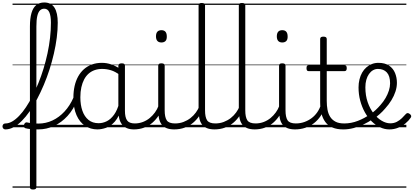

<svg xmlns="http://www.w3.org/2000/svg" viewBox="-101 -1025 3331 1546"><path d="M165 501Q152 501 146 496.5Q140 492 140 482V-812Q140 -877 152.5 -920Q165 -963 190.5 -984Q216 -1005 255 -1005Q311 -1005 337.5 -963.5Q364 -922 364 -842Q364 -784 356 -721.5Q348 -659 333 -594Q318 -529 297.5 -465Q277 -401 251.5 -341Q226 -281 197.5 -227Q169 -173 138 -128.5Q107 -84 74 -51Q41 -18 8 -0.5Q-25 17 -57 17Q-69 17 -75 9.5Q-81 2 -81 -7Q-81 -16 -75 -23.5Q-69 -31 -57 -31Q-31 -31 -3.5 -46.5Q24 -62 52.5 -91.5Q81 -121 108 -161.5Q135 -202 160.5 -251.5Q186 -301 208.5 -356.5Q231 -412 249.5 -472.5Q268 -533 281.5 -595.5Q295 -658 302 -720.5Q309 -783 309 -842Q309 -898 296 -926.5Q283 -955 255 -955Q235 -955 221 -941.5Q207 -928 199.5 -897Q192 -866 192 -812V482Q192 492 185.5 496.5Q179 501 165 501ZM205 17Q171 17 145 14.5Q119 12 102 7Q94 4 92 -4Q90 -12 92.5 -21Q95 -30 102 -36Q109 -42 119 -39Q135 -35 156.5 -32.5Q178 -30 206 -30Q218 -30 224 -23Q230 -16 230 -6.5Q230 3 223.5 10Q217 17 205 17ZM0 476H406V486H0ZM0 -20H406V0H0ZM0 -505H406V-500H0ZM0 -996H406V-986H0Z M208 17Q199 17 194.5 10Q190 3 190 -6.5Q190 -16 195 -23Q200 -30 209 -30Q268 -30 321.5 -55Q375 -80 418.5 -127Q462 -174 491 -240Q495 -249 504 -248Q513 -247 519.5 -240.5Q526 -234 522 -224Q492 -145 443 -91.5Q394 -38 333.5 -10.5Q273 17 208 17ZM406 476V486ZM406 -20V0ZM406 -505V-500ZM406 -996V-986Z M683 17Q628 17 584 -12Q540 -41 515 -98Q490 -155 490 -238Q490 -288 499.5 -331Q509 -374 528 -408.5Q547 -443 574.5 -467.5Q602 -492 638.5 -505.5Q675 -519 720 -519Q758 -519 794.5 -506.5Q831 -494 867 -470V-419Q827 -449 792 -459.5Q757 -470 721 -470Q689 -470 661.5 -460.5Q634 -451 612.5 -432Q591 -413 576.5 -385.5Q562 -358 554 -322Q546 -286 546 -242Q546 -180 562.5 -133Q579 -86 611.5 -59.5Q644 -33 693 -33Q727 -33 759 -49Q791 -65 817.5 -101.5Q844 -138 861 -202L879 -159Q858 -85 824.5 -47Q791 -9 753.5 4Q716 17 683 17ZM979 17Q945 17 921 7Q897 -3 882 -22Q867 -41 859.5 -69Q852 -97 852 -132V-495Q852 -506 859 -510.5Q866 -515 880 -515Q893 -515 899 -510.5Q905 -506 905 -496V-133Q905 -81 922 -56Q939 -31 985 -31Q992 -31 996 -23.5Q1000 -16 999.5 -7Q999 2 994.5 9.5Q990 17 979 17ZM406 476H1041V486H406ZM406 -20H1041V0H406ZM406 -505H1041V-500H406ZM406 -996H1041V-986H406Z M976 17Q965 17 959.5 9.5Q954 2 954.5 -7Q955 -16 962 -23.5Q969 -31 982 -31Q1019 -31 1050 -43Q1081 -55 1105 -75Q1129 -95 1147 -120Q1165 -145 1175 -172Q1179 -183 1188 -182.5Q1197 -182 1203 -174.5Q1209 -167 1206 -157Q1195 -124 1175 -93Q1155 -62 1126.5 -37Q1098 -12 1060 2.5Q1022 17 976 17ZM1041 476V486ZM1041 -20V0ZM1041 -505V-500ZM1041 -996V-986Z M1303 17Q1265 17 1239.5 6.5Q1214 -4 1199.5 -24Q1185 -44 1179 -72.5Q1173 -101 1173 -137V-496Q1173 -506 1179 -510.5Q1185 -515 1198 -515Q1212 -515 1218.5 -510.5Q1225 -506 1225 -496V-137Q1225 -82 1241.5 -56.5Q1258 -31 1309 -31Q1318 -31 1322.5 -23.5Q1327 -16 1326.5 -7Q1326 2 1320.5 9.5Q1315 17 1303 17ZM1199 -683Q1177 -683 1166 -695.5Q1155 -708 1155 -732Q1155 -757 1166 -769.5Q1177 -782 1199 -782Q1220 -782 1231 -769.5Q1242 -757 1242 -732Q1243 -707 1231.5 -695Q1220 -683 1199 -683ZM1041 476H1366V486H1041ZM1041 -20H1366V0H1041ZM1041 -505H1366V-500H1041ZM1041 -996H1366V-986H1041Z M1301 17Q1290 17 1284.5 9.5Q1279 2 1279.5 -7Q1280 -16 1287 -23.5Q1294 -31 1307 -31Q1345 -31 1376.5 -43Q1408 -55 1433 -74.5Q1458 -94 1476.5 -119.5Q1495 -145 1505 -172Q1509 -182 1517.5 -182Q1526 -182 1532.5 -175.5Q1539 -169 1536 -159Q1525 -125 1504.5 -93.5Q1484 -62 1454.5 -37Q1425 -12 1386.5 2.5Q1348 17 1301 17ZM1366 476V486ZM1366 -20V0ZM1366 -505V-500ZM1366 -996V-986Z M1628 17Q1590 17 1564.5 6.5Q1539 -4 1524.5 -24Q1510 -44 1504 -72.5Q1498 -101 1498 -137V-982Q1498 -992 1504 -996.5Q1510 -1001 1523 -1001Q1537 -1001 1543.5 -996.5Q1550 -992 1550 -982V-137Q1550 -82 1566.5 -56.5Q1583 -31 1634 -31Q1643 -31 1647.5 -23.5Q1652 -16 1651.5 -7Q1651 2 1645.5 9.5Q1640 17 1628 17ZM1366 476H1690V486H1366ZM1366 -20H1690V0H1366ZM1366 -505H1690V-500H1366ZM1366 -996H1690V-986H1366Z M1625 17Q1614 17 1608.5 9.5Q1603 2 1603.5 -7Q1604 -16 1611 -23.5Q1618 -31 1631 -31Q1669 -31 1700.5 -43Q1732 -55 1757 -74.5Q1782 -94 1800.5 -119.5Q1819 -145 1829 -172Q1833 -182 1841.5 -182Q1850 -182 1856.5 -175.5Q1863 -169 1860 -159Q1849 -125 1828.5 -93.5Q1808 -62 1778.5 -37Q1749 -12 1710.5 2.5Q1672 17 1625 17ZM1690 476V486ZM1690 -20V0ZM1690 -505V-500ZM1690 -996V-986Z M1952 17Q1914 17 1888.5 6.5Q1863 -4 1848.5 -24Q1834 -44 1828 -72.5Q1822 -101 1822 -137V-982Q1822 -992 1828 -996.5Q1834 -1001 1847 -1001Q1861 -1001 1867.5 -996.5Q1874 -992 1874 -982V-137Q1874 -82 1890.5 -56.5Q1907 -31 1958 -31Q1967 -31 1971.5 -23.5Q1976 -16 1975.5 -7Q1975 2 1969.5 9.5Q1964 17 1952 17ZM1690 476H2014V486H1690ZM1690 -20H2014V0H1690ZM1690 -505H2014V-500H1690ZM1690 -996H2014V-986H1690Z M1949 17Q1938 17 1932.5 9.5Q1927 2 1927.5 -7Q1928 -16 1935 -23.5Q1942 -31 1955 -31Q1992 -31 2023 -43Q2054 -55 2078 -75Q2102 -95 2120 -120Q2138 -145 2148 -172Q2152 -183 2161 -182.5Q2170 -182 2176 -174.5Q2182 -167 2179 -157Q2168 -124 2148 -93Q2128 -62 2099.5 -37Q2071 -12 2033 2.5Q1995 17 1949 17ZM2014 476V486ZM2014 -20V0ZM2014 -505V-500ZM2014 -996V-986Z M2276 17Q2238 17 2212.5 6.5Q2187 -4 2172.5 -24Q2158 -44 2152 -72.5Q2146 -101 2146 -137V-496Q2146 -506 2152 -510.5Q2158 -515 2171 -515Q2185 -515 2191.5 -510.5Q2198 -506 2198 -496V-137Q2198 -82 2214.5 -56.5Q2231 -31 2282 -31Q2291 -31 2295.5 -23.5Q2300 -16 2299.5 -7Q2299 2 2293.5 9.5Q2288 17 2276 17ZM2172 -683Q2150 -683 2139 -695.5Q2128 -708 2128 -732Q2128 -757 2139 -769.5Q2150 -782 2172 -782Q2193 -782 2204 -769.5Q2215 -757 2215 -732Q2216 -707 2204.5 -695Q2193 -683 2172 -683ZM2014 476H2339V486H2014ZM2014 -20H2339V0H2014ZM2014 -505H2339V-500H2014ZM2014 -996H2339V-986H2014Z M2274 17Q2263 17 2257.5 9.5Q2252 2 2252.5 -7Q2253 -16 2260 -23.5Q2267 -31 2280 -31Q2317 -31 2349.5 -42.5Q2382 -54 2408.5 -74Q2435 -94 2454 -121.5Q2473 -149 2483 -182Q2486 -193 2495.5 -192Q2505 -191 2511.5 -184Q2518 -177 2515 -167Q2503 -125 2481 -91.5Q2459 -58 2427.5 -33.5Q2396 -9 2357 4Q2318 17 2274 17ZM2339 476V486ZM2339 -20V0ZM2339 -505V-500ZM2339 -996V-986Z M2663 17Q2612 17 2576.5 2Q2541 -13 2519.5 -41.5Q2498 -70 2487.5 -110Q2477 -150 2477 -201V-452H2386Q2375 -452 2371 -458Q2367 -464 2367 -476Q2367 -489 2371 -494.5Q2375 -500 2386 -500H2477V-711Q2477 -721 2483.5 -725.5Q2490 -730 2503 -730Q2516 -730 2523 -725.5Q2530 -721 2530 -711V-500H2671Q2682 -500 2686.5 -494.5Q2691 -489 2691 -476Q2691 -464 2686.5 -458Q2682 -452 2671 -452H2530V-213Q2530 -175 2536 -142Q2542 -109 2557.5 -84.5Q2573 -60 2600 -45.5Q2627 -31 2670 -31Q2680 -31 2685 -23.5Q2690 -16 2689.5 -7Q2689 2 2682.5 9.5Q2676 17 2663 17ZM2339 476H2727V486H2339ZM2339 -20H2727V0H2339ZM2339 -505H2727V-500H2339ZM2339 -996H2727V-986H2339Z M2665 17Q2652 17 2646.5 9.5Q2641 2 2642.5 -7Q2644 -16 2651.5 -23.5Q2659 -31 2671 -31Q2727 -31 2781 -52Q2835 -73 2879 -105Q2887 -110 2893.5 -107Q2900 -104 2904.5 -96.5Q2909 -89 2909 -80.5Q2909 -72 2902 -67Q2868 -43 2828 -24Q2788 -5 2746.5 6Q2705 17 2665 17ZM2727 476V486ZM2727 -20V0ZM2727 -505V-500ZM2727 -996V-986Z M2879 -103Q2903 -120 2924 -139.5Q2945 -159 2963 -180Q2987 -207 3004 -236.5Q3021 -266 3030.5 -296Q3040 -326 3040 -354Q3040 -413 3014 -441.5Q2988 -470 2942 -470Q2921 -470 2902.5 -459.5Q2884 -449 2870 -429Q2856 -409 2848.5 -382Q2841 -355 2841 -322Q2841 -256 2859.5 -202.5Q2878 -149 2908 -111Q2938 -73 2973 -52.5Q3008 -32 3041 -32Q3071 -32 3094 -44Q3117 -56 3135 -73.5Q3153 -91 3166 -106Q3174 -115 3182 -114.5Q3190 -114 3199 -107Q3207 -101 3209.5 -93.5Q3212 -86 3206 -77Q3190 -53 3164 -31.5Q3138 -10 3105 3.5Q3072 17 3034 17Q2996 17 2959.5 0Q2923 -17 2891.5 -48Q2860 -79 2836.5 -121.5Q2813 -164 2799.5 -214.5Q2786 -265 2786 -321Q2786 -355 2793.5 -385.5Q2801 -416 2815 -440.5Q2829 -465 2849 -482.5Q2869 -500 2893.5 -509.5Q2918 -519 2946 -519Q2999 -519 3032 -496.5Q3065 -474 3080 -437Q3095 -400 3095 -358Q3095 -324 3083.5 -288.5Q3072 -253 3051 -218.5Q3030 -184 3001 -152Q2981 -128 2956 -106Q2931 -84 2904 -65ZM2727 476H3171V486H2727ZM2727 -20H3171V0H2727ZM2727 -505H3171V-500H2727ZM2727 -996H3171V-986H2727Z"/></svg>

Font: Playwrite PL Guides
Style: Regular
Weight: 400
Designer: Veronika Burian, José Scaglione
Foundry: TypeTogether
Version: Version 1.003